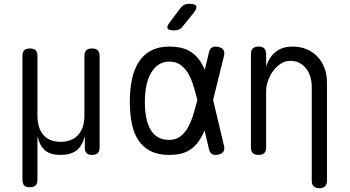

<svg xmlns="http://www.w3.org/2000/svg" viewBox="-20 -805 1840 1010"><path d="M137 180Q117 180 107.5 170.5Q98 161 98 140V-510Q98 -531 107.5 -540.5Q117 -550 137.5 -550Q158 -550 167.5 -540.5Q177 -531 177 -510V-197Q177 -131 208.5 -95Q240 -59 299 -59Q358 -59 391 -95Q424 -131 424 -197V-510Q424 -531 434 -540.5Q444 -550 464 -550Q484 -550 494 -540.5Q504 -531 504 -510V-29Q504 -9 494 0.5Q484 10 464.5 10Q445 10 435.5 0.5Q426 -9 426 -29V-88Q425 -88 423 -79Q412 -37 382 -13.5Q352 10 298.5 10Q245 10 217.5 -13.5Q190 -37 180 -79Q178 -88 177.5 -88Q177 -88 177 -78V140Q177 161 167 170.5Q157 180 137 180Z M942 -667Q933 -655 921.5 -650Q910 -645 896 -645Q867 -645 861.5 -655.5Q856 -666 874 -689L928 -761Q937 -773 948.5 -779Q960 -785 975 -785Q1006 -785 1012 -773.5Q1018 -762 999 -738ZM1158 -40Q1163 -20 1155.5 -8Q1148 4 1128 8.5Q1108 13 1095.5 5.5Q1083 -2 1079 -22L1056 -119Q1044 -89 1028 -66Q1005 -30 967.5 -10Q930 10 870 10Q813 10 773 -10Q733 -30 708.5 -66.5Q684 -103 673.5 -154.5Q663 -206 663 -270Q663 -334 674 -387Q685 -440 709.5 -478.5Q734 -517 774 -538.5Q814 -560 870 -560Q930 -560 967.5 -541.5Q1005 -523 1029 -489Q1045 -467 1057 -438L1079 -528Q1083 -548 1095.5 -555.5Q1108 -563 1128 -558.5Q1148 -554 1155.5 -542Q1163 -530 1158 -510L1101 -279ZM1018 -280 1017 -284Q1007 -324 995.5 -360Q984 -396 967.5 -422.5Q951 -449 927.5 -465Q904 -481 870 -481Q838 -481 814.5 -465Q791 -449 774.5 -421Q758 -393 750 -354.5Q742 -316 742 -270Q742 -224 749 -187.5Q756 -151 771 -124.5Q786 -98 810.5 -83.5Q835 -69 870 -69Q904 -69 927.5 -86.5Q951 -104 967.5 -132.5Q984 -161 995.5 -198Q1007 -235 1017 -275Z M1380 -326V-30Q1380 -9 1370 0.5Q1360 10 1340 10Q1320 10 1310 0.5Q1300 -9 1300 -30V-520Q1300 -541 1310 -550.5Q1320 -560 1340 -560Q1360 -560 1370 -550.5Q1380 -541 1380 -520V-454Q1395 -504 1430 -532Q1465 -560 1520 -560Q1560 -560 1593 -546Q1626 -532 1650 -507Q1674 -482 1687 -447Q1700 -412 1700 -369V145Q1700 165 1690 175Q1680 185 1660 185Q1640 185 1630 175Q1620 165 1620 145V-347Q1620 -374 1613 -399Q1606 -424 1591.5 -443Q1577 -462 1556 -473.5Q1535 -485 1507 -485Q1480 -485 1456.5 -469.5Q1433 -454 1416 -430.5Q1399 -407 1389.5 -379Q1380 -351 1380 -326Z"/></svg>

Font: Maple Mono Light
Style: Regular
Weight: 300
Monospace: yes
Designer: subframe7536
Version: Version 7.000